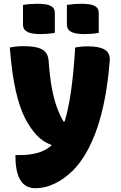

<svg xmlns="http://www.w3.org/2000/svg" viewBox="-20 -799 640 1019"><path d="M105 -554Q173 -554 204 -536.5Q235 -519 238 -476Q244 -394 254.5 -335.5Q265 -277 280.5 -233.5Q296 -190 317 -154H323Q363 -282 379 -547Q396 -550 411 -551.5Q426 -553 448 -553Q508 -553 537.5 -534.5Q567 -516 562 -472Q545 -262 495.5 -118.5Q446 25 369 104Q323 150 271 175Q219 200 168 200Q127 200 101 174Q82 154 72 118.5Q62 83 62 28V24H87Q140 24 182.5 11.5Q225 -1 255 -29Q209 -45 175 -81Q141 -117 112.5 -172.5Q84 -228 63.5 -318Q43 -408 32 -547Q49 -550 65 -552Q81 -554 105 -554ZM102 -773Q121 -776 142 -777.5Q163 -779 179 -779Q201 -779 222 -776Q243 -773 257 -762.5Q271 -752 271 -730V-625Q252 -621 231 -619.5Q210 -618 193 -618Q172 -618 151 -621.5Q130 -625 116 -636Q102 -647 102 -669ZM335 -773Q355 -776 375.5 -777.5Q396 -779 412 -779Q434 -779 455 -776Q476 -773 490 -762.5Q504 -752 504 -730V-625Q485 -621 464 -619.5Q443 -618 426 -618Q405 -618 384 -621.5Q363 -625 349 -636Q335 -647 335 -669Z"/></svg>

Font: Recursive Mn Csl St Blk
Style: Regular
Weight: 900
Monospace: yes
Version: Version 1.079;hotconv 1.0.112;makeotfexe 2.5.65598; ttfautoh